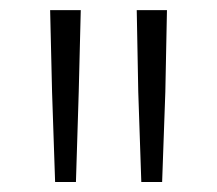

<svg xmlns="http://www.w3.org/2000/svg" viewBox="-20 -931 428 378"><path d="M139 -911 135 -750 129.5 -572.7H88.5L82.5 -750L78.7 -911ZM308.7 -911 305.5 -750 299.2 -572.7H258.2L252.2 -750L249.2 -911Z"/></svg>

Font: Matangi Light
Style: Regular
Weight: 300
Designer: Prashant Pant
Foundry: The Graphic Ant
Version: Version 3.002